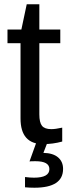

<svg xmlns="http://www.w3.org/2000/svg" viewBox="-20 -666 318 898"><path d="M271 -69V-4Q228 8 182 8Q76 8 76 -112V-464H15V-528H80L105 -646H164V-528H262V-464H164V-131Q164 -93 176.5 -77.5Q189 -62 220 -62Q239 -62 271 -69ZM275 124Q275 212 141 212Q119 212 97 210V162Q121 165 139 165Q211 165 211 125Q211 88 146 88Q123 88 118 89L150 0H202L183 49Q228 50 251.5 70Q275 90 275 124Z"/></svg>

Font: Libra Sans
Style: Regular
Weight: 400
Foundry: Context Ltd
Version: Version 1.002